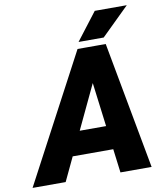

<svg xmlns="http://www.w3.org/2000/svg" viewBox="-152 -980 909 1058"><g transform="rotate(-10 302.5 -450.5)"><path d="M390.6 -553.2 128.9 0H-56.2L320.8 -710.9H439ZM435.5 0 363.3 -570.3 367.2 -710.9H478.5L609.9 0ZM473.6 -265.1 450.2 -132.8H95.2L118.7 -265.1ZM333 -748 450.7 -901.4H629.9L473.6 -748Z"/></g></svg>

Font: Roboto Black
Style: Italic
Weight: 900
Italic angle: -12°
Designer: Christian Robertson
Foundry: Google
Version: Version 3.0; 2020